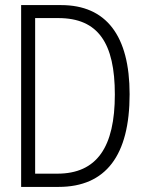

<svg xmlns="http://www.w3.org/2000/svg" viewBox="-20 -734 570 754"><path d="M63 0H210C396 0 489 -124 489 -364C489 -594 397 -714 220 -714H63ZM205 -52H118V-663H209C366 -663 431 -564 431 -363C431 -157 361 -52 205 -52Z"/></svg>

Font: Noto Sans Mono Condensed Light
Style: Regular
Weight: 300
Width: 3
Designer: Monotype Design Team
Foundry: Monotype Imaging Inc.
Version: Version 2.014